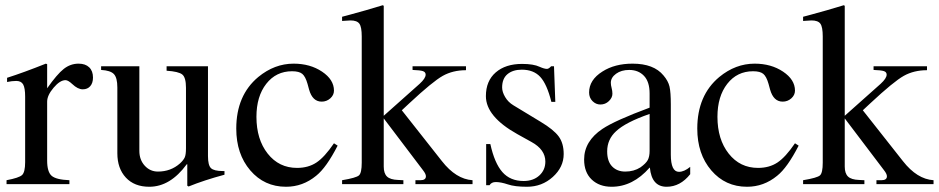

<svg xmlns="http://www.w3.org/2000/svg" viewBox="-20 -703 3584 733"><path d="M160 -458V-366Q198 -420 223.5 -440Q249 -460 280 -460Q306 -460 320.5 -446Q335 -432 335 -407Q335 -386 324.5 -374Q314 -362 296 -362Q277 -362 256 -382Q240 -397 230 -397Q209 -397 184.5 -368Q160 -339 160 -315V-90Q160 -47 177 -32Q194 -17 245 -15V0H5V-15Q53 -24 64.5 -35Q76 -46 76 -84V-334Q76 -367 68.5 -380.5Q61 -394 42 -394Q26 -394 7 -390V-406Q70 -426 155 -460Z M837 -50V-36Q759 -15 700 9L695 6V-76H693Q630 10 550 10Q493 10 460.5 -25Q428 -60 428 -118V-369Q428 -406 415 -420Q402 -434 366 -436V-450H512V-127Q512 -93 532.5 -70.5Q553 -48 583 -48Q632 -48 667 -79Q680 -91 685 -101.5Q690 -112 690 -137V-368Q690 -407 676 -418.5Q662 -430 616 -433V-450H774V-107Q774 -72 785.5 -61Q797 -50 831 -50Z M1255 -156 1269 -147Q1226 -63 1187 -32Q1136 10 1072 10Q989 10 935.5 -52.5Q882 -115 882 -212Q882 -339 966 -409Q1028 -460 1101 -460Q1164 -460 1209.5 -429.5Q1255 -399 1255 -357Q1255 -340 1241 -327.5Q1227 -315 1208 -315Q1173 -315 1160 -361L1154 -383Q1146 -411 1134 -421Q1122 -431 1095 -431Q1034 -431 996.5 -383Q959 -335 959 -257Q959 -171 1002 -116.5Q1045 -62 1114 -62Q1157 -62 1188 -82.5Q1219 -103 1255 -156Z M1784 0H1566V-15H1585Q1606 -15 1606 -30Q1606 -39 1595 -53L1445 -251V-67Q1445 -41 1457.5 -29Q1470 -17 1500 -16L1520 -15V0H1286V-15Q1340 -24 1350.5 -33.5Q1361 -43 1361 -82V-564Q1361 -600 1352 -612.5Q1343 -625 1318 -625Q1312 -625 1286 -623V-639L1316 -647Q1376 -663 1441 -683L1445 -681V-261L1582 -383Q1605 -404 1605 -418Q1605 -428 1594.5 -431.5Q1584 -435 1555 -436V-450H1759V-435Q1709 -435 1670.5 -413.5Q1632 -392 1543 -309L1514 -282L1667 -88Q1721 -19 1784 -15Z M1940 -301 2044 -238Q2094 -208 2113 -182Q2132 -156 2132 -115Q2132 -65 2090.5 -27.5Q2049 10 1992 10Q1945 10 1919 1Q1892 -8 1873 -8Q1856 -8 1849 4H1836V-153H1852Q1868 -80 1898 -46Q1928 -12 1979 -12Q2016 -12 2039 -33Q2062 -54 2062 -86Q2062 -132 2009 -161L1955 -191Q1835 -258 1835 -336Q1835 -394 1872.5 -426.5Q1910 -459 1973 -459Q2017 -459 2040 -448Q2058 -440 2068 -440Q2075 -440 2084 -450H2095L2100 -314H2085Q2068 -382 2042.5 -409.5Q2017 -437 1972 -437Q1938 -437 1917.5 -420Q1897 -403 1897 -369Q1897 -352 1908.5 -332.5Q1920 -313 1940 -301Z M2615 -66V-38Q2577 10 2525 10Q2468 10 2461 -63H2460Q2396 10 2315 10Q2268 10 2239 -17.5Q2210 -45 2210 -94Q2210 -164 2280 -211Q2328 -243 2460 -292V-346Q2460 -391 2438.5 -413.5Q2417 -436 2382 -436Q2352 -436 2332 -421.5Q2312 -407 2312 -387Q2312 -378 2315 -367Q2318 -356 2318 -345Q2318 -330 2304.5 -317Q2291 -304 2272 -304Q2255 -304 2242 -317Q2229 -330 2229 -350Q2229 -398 2280 -430Q2327 -460 2395 -460Q2476 -460 2513 -415Q2531 -394 2536 -372.5Q2541 -351 2541 -304V-113Q2541 -47 2572 -47Q2592 -47 2615 -66ZM2460 -127V-268Q2368 -236 2332 -202Q2298 -171 2298 -125Q2298 -87 2317 -67.5Q2336 -48 2367 -48Q2400 -48 2425 -64Q2446 -79 2453 -92Q2460 -105 2460 -127Z M3015 -156 3029 -147Q2986 -63 2947 -32Q2896 10 2832 10Q2749 10 2695.5 -52.5Q2642 -115 2642 -212Q2642 -339 2726 -409Q2788 -460 2861 -460Q2924 -460 2969.5 -429.5Q3015 -399 3015 -357Q3015 -340 3001 -327.5Q2987 -315 2968 -315Q2933 -315 2920 -361L2914 -383Q2906 -411 2894 -421Q2882 -431 2855 -431Q2794 -431 2756.5 -383Q2719 -335 2719 -257Q2719 -171 2762 -116.5Q2805 -62 2874 -62Q2917 -62 2948 -82.5Q2979 -103 3015 -156Z M3544 0H3326V-15H3345Q3366 -15 3366 -30Q3366 -39 3355 -53L3205 -251V-67Q3205 -41 3217.5 -29Q3230 -17 3260 -16L3280 -15V0H3046V-15Q3100 -24 3110.5 -33.5Q3121 -43 3121 -82V-564Q3121 -600 3112 -612.5Q3103 -625 3078 -625Q3072 -625 3046 -623V-639L3076 -647Q3136 -663 3201 -683L3205 -681V-261L3342 -383Q3365 -404 3365 -418Q3365 -428 3354.5 -431.5Q3344 -435 3315 -436V-450H3519V-435Q3469 -435 3430.5 -413.5Q3392 -392 3303 -309L3274 -282L3427 -88Q3481 -19 3544 -15Z"/></svg>

Font: STIX Math
Style: Regular
Weight: 400
Designer: MicroPress Inc., with final additions and corrections provided by Coen Hoffman, Elsevier (retired)
Version: Version 1.1.1